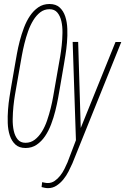

<svg xmlns="http://www.w3.org/2000/svg" viewBox="-20 -741 635 974"><path d="M284.2 -297.4Q280.3 -274.9 274.7 -243.4Q269 -211.9 260.5 -178Q252 -144 239.3 -110.4Q226.6 -76.7 208.5 -50Q190.4 -23.4 166 -6.8Q141.6 9.8 109.9 9.8Q77.1 9.8 58.1 -7.8Q39.1 -25.4 29.8 -53.5Q20.5 -81.5 19.3 -116.5Q18.1 -151.4 20.8 -185.5Q23.4 -219.7 28.3 -249.5Q33.2 -279.3 36.1 -297.4L56.2 -413.6Q60.1 -436 65.7 -467.5Q71.3 -499 80.1 -533Q88.9 -566.9 101.6 -600.6Q114.3 -634.3 132.3 -660.9Q150.4 -687.5 174.6 -704.1Q198.7 -720.7 231 -720.7Q263.7 -720.7 282.7 -703.1Q301.8 -685.5 311 -657.5Q320.3 -629.4 321.5 -594.5Q322.8 -559.6 319.8 -525.4Q316.9 -491.2 312 -461.4Q307.1 -431.6 304.2 -413.6ZM278.3 -414.6Q280.8 -427.7 285.2 -453.6Q289.6 -479.5 293 -510.5Q296.4 -541.5 296.9 -574.2Q297.4 -606.9 291.3 -633.5Q285.2 -660.2 271 -677.2Q256.8 -694.3 231 -694.3Q204.6 -694.3 184.3 -678.7Q164.1 -663.1 148.7 -637.9Q133.3 -612.8 122.3 -581.5Q111.3 -550.3 103.8 -519.3Q96.2 -488.3 91.1 -460.4Q85.9 -432.6 83 -414.6L62.5 -297.4Q60.1 -284.2 55.7 -258.3Q51.3 -232.4 48.1 -201.2Q44.9 -169.9 44.4 -137.2Q43.9 -104.5 49.8 -77.6Q55.7 -50.8 69.8 -33.7Q84 -16.6 109.4 -16.6Q135.7 -16.6 156.2 -32.2Q176.8 -47.9 192.4 -73Q208 -98.1 218.8 -129.6Q229.5 -161.1 237.3 -192.4Q245.1 -223.6 249.8 -251.5Q254.4 -279.3 257.8 -297.4ZM389.6 -91.8 565.9 -527.8H595.2L347.2 87.9Q338.9 106.9 327.6 128.9Q316.4 150.9 301.3 169.4Q286.1 188 266.8 200.7Q247.6 213.4 223.6 213.4Q214.8 213.4 207 211.7Q199.2 210 190.9 208L193.8 183.1Q200.7 184.6 208 186Q215.3 187.5 222.7 187.5Q241.7 187.5 257.3 176.8Q272.9 166 285.4 150.1Q297.9 134.3 306.9 116Q315.9 97.7 322.3 83L365.2 -29.8L348.6 -528.3H376.5Z"/></svg>

Font: Roboto Mono Thin
Style: Italic
Weight: 250
Designer: Google
Version: Version 2.000985; 2015; ttfautohint (v1.3)